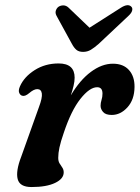

<svg xmlns="http://www.w3.org/2000/svg" viewBox="-20 -724 549 755"><path d="M67.5 -347.5Q59.5 -349.5 55.5 -359Q51.5 -368.5 58.5 -384.5Q75 -422 116.2 -448.2Q157.5 -474.5 210.5 -474.5Q273.5 -474.5 273.5 -418.5Q273.5 -404 269.2 -386.2Q265 -368.5 258.5 -349Q294 -409 337.2 -441.2Q380.5 -473.5 424 -473.5Q465 -473.5 487.2 -448.5Q509.5 -423.5 509 -382Q508.5 -332 481.2 -302Q454 -272 419.5 -272Q395.5 -272 385.5 -283.5Q375.5 -295 375.5 -308Q375.5 -319.5 379.2 -331Q383 -342.5 383 -356Q383 -381 362 -381Q332.5 -381 296.2 -335.2Q260 -289.5 231 -202.5Q218.5 -166.5 213.8 -144.2Q209 -122 209 -103.5Q209 -90 214.2 -81.5Q219.5 -73 225 -65Q230.5 -57 230.5 -46Q230.5 -21 196.8 -4.8Q163 11.5 104 11.5Q57.5 11.5 49.5 -19.8Q41.5 -51 63.5 -108L133 -302.5Q147 -339.5 144.5 -356.5Q142 -373.5 126.5 -373.5Q113 -373.5 95 -358Q78.5 -344 67.5 -347.5ZM367.5 -551Q351 -536.5 337.2 -528.2Q323.5 -520 307 -520Q290 -520 280.5 -528Q271 -536 263 -551L202.5 -661.5Q196.5 -672.5 199.5 -682Q202.5 -691.5 209.5 -697Q218.5 -703 229.5 -702.8Q240.5 -702.5 249.5 -694L332 -615L456 -694Q484 -711.5 497 -697Q502 -691.5 499.5 -682Q497 -672.5 485 -661.5Z"/></svg>

Font: Fraunces 9pt Soft SemiBold
Style: Italic
Weight: 600
Italic angle: -16°
Version: Version 1.000;[b76b70a41]